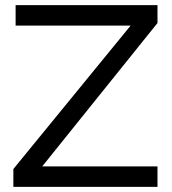

<svg xmlns="http://www.w3.org/2000/svg" viewBox="-20 -730 671 750"><path d="M32.2 0V-69.8L490.2 -629.9H41V-710H595.2V-640.1L145 -80.1H595.2V0Z"/></svg>

Font: Raleway Medium
Style: Regular
Weight: 500
Designer: Matt McInerney, Pablo Impallari, Rodrigo Fuenzalida
Foundry: Matt McInerney, Pablo Impallari, Rodrigo Fuenzalida
Version: Version 3.000g; ttfautohint (v1.5) -l 8 -r 28 -G 28 -x 14 -D